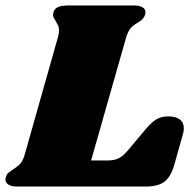

<svg xmlns="http://www.w3.org/2000/svg" viewBox="-46 -686 717 706"><path d="M630 -214Q630 -205 627 -194L594 -77Q581 -34 557.5 -17Q534 0 488 0H18Q-3 0 -14.5 -7Q-26 -14 -26 -26Q-26 -32 -23 -39Q-20 -47 -13 -52.5Q-6 -58 2 -63Q18 -73 28 -83.5Q38 -94 45 -118L167 -549Q171 -562 171 -574Q171 -585 167.5 -592.5Q164 -600 158 -610Q149 -623 149 -631Q149 -634 151 -642Q155 -655 168.5 -660.5Q182 -666 210 -666H445Q466 -666 477.5 -659.5Q489 -653 489 -641Q489 -636 486 -628Q483 -621 477.5 -615.5Q472 -610 467.5 -607.5Q463 -605 461 -603Q445 -594 435 -583Q425 -572 418 -549L289 -96H351Q374 -96 390.5 -104Q407 -112 425 -134L494 -216Q513 -238 530.5 -248Q548 -258 573 -258Q601 -258 615.5 -246.5Q630 -235 630 -214Z"/></svg>

Font: Shrikhand
Style: Regular
Weight: 400
Italic angle: -14°
Designer: Jonny Pinhorn
Foundry: Jonny Pinhorn
Version: Version 1.001;PS 1.001;hotconv 1.0.88;makeotf.lib2.5.647800